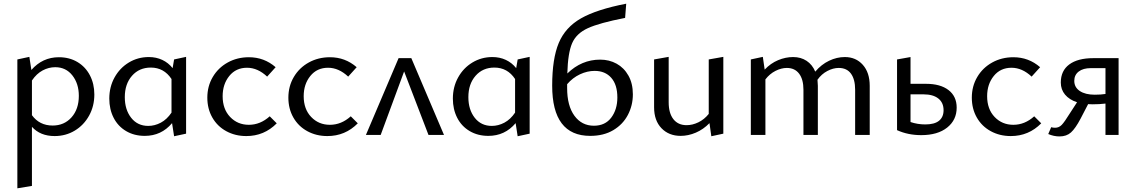

<svg xmlns="http://www.w3.org/2000/svg" viewBox="-20 -731 6153 1040"><path d="M491 -219Q491 -156 462.5 -104.5Q434 -53 385 -23.5Q336 6 276 6Q198 6 153 -44V276L74 289V-409L139 -423L150 -352Q210 -421 299 -421Q356 -421 399.5 -395Q443 -369 467 -323Q491 -277 491 -219ZM407 -212Q407 -278 372 -322.5Q337 -367 279 -367Q244 -367 211 -349.5Q178 -332 153 -295V-107Q194 -51 265 -51Q328 -51 367.5 -95.5Q407 -140 407 -212Z M988 -423V-7L923 7L912 -64Q854 5 764 5Q707 5 663 -21Q619 -47 595.5 -93Q572 -139 572 -197Q572 -260 600.5 -311.5Q629 -363 678 -392.5Q727 -422 786 -422Q826 -422 859 -406.5Q892 -391 915 -362L923 -409ZM909 -121V-303Q868 -365 797 -365Q734 -365 695 -320.5Q656 -276 656 -205Q656 -137 690.5 -93Q725 -49 783 -49Q818 -49 851 -66.5Q884 -84 909 -121Z M1103 -202Q1103 -264 1132.5 -314Q1162 -364 1213.5 -392.5Q1265 -421 1328 -421Q1411 -421 1473 -367L1427 -316Q1376 -364 1318 -364Q1258 -364 1222 -319.5Q1186 -275 1186 -210Q1186 -140 1226.5 -97.5Q1267 -55 1328 -55Q1390 -55 1441 -101L1479 -63Q1411 6 1314 6Q1254 6 1205.5 -20.5Q1157 -47 1130 -94.5Q1103 -142 1103 -202Z M1542 -202Q1542 -264 1571.5 -314Q1601 -364 1652.5 -392.5Q1704 -421 1767 -421Q1850 -421 1912 -367L1866 -316Q1815 -364 1757 -364Q1697 -364 1661 -319.5Q1625 -275 1625 -210Q1625 -140 1665.5 -97.5Q1706 -55 1767 -55Q1829 -55 1880 -101L1918 -63Q1850 6 1753 6Q1693 6 1644.5 -20.5Q1596 -47 1569 -94.5Q1542 -142 1542 -202Z M2301 0 2169 -344 2042 0H1962L2139 -416H2208L2385 0Z M2849 -423V-7L2784 7L2773 -64Q2715 5 2625 5Q2568 5 2524 -21Q2480 -47 2456.5 -93Q2433 -139 2433 -197Q2433 -260 2461.5 -311.5Q2490 -363 2539 -392.5Q2588 -422 2647 -422Q2687 -422 2720 -406.5Q2753 -391 2776 -362L2784 -409ZM2770 -121V-303Q2729 -365 2658 -365Q2595 -365 2556 -320.5Q2517 -276 2517 -205Q2517 -137 2551.5 -93Q2586 -49 2644 -49Q2679 -49 2712 -66.5Q2745 -84 2770 -121Z M3408 -220Q3408 -160 3381 -108.5Q3354 -57 3302 -26Q3250 5 3177 5Q2971 5 2971 -267Q2971 -413 3006.5 -498Q3042 -583 3127 -631.5Q3212 -680 3372 -711L3366 -634Q3227 -607 3164.5 -578.5Q3102 -550 3079 -497Q3056 -444 3053 -333Q3130 -408 3231 -408Q3280 -408 3320 -386Q3360 -364 3384 -321.5Q3408 -279 3408 -220ZM3324 -203Q3324 -272 3291 -309.5Q3258 -347 3201 -347Q3161 -347 3121.5 -328.5Q3082 -310 3052 -275V-254Q3052 -158 3091.5 -104Q3131 -50 3197 -50Q3258 -50 3291 -94Q3324 -138 3324 -203Z M3898 -423V-7L3833 7L3823 -64Q3790 -30 3749 -12.5Q3708 5 3667 5Q3603 5 3563 -36.5Q3523 -78 3523 -150V-409L3602 -423V-177Q3602 -118 3627.5 -85.5Q3653 -53 3699 -53Q3731 -53 3763 -68.5Q3795 -84 3819 -114V-409Z M4691 -266V0H4612V-245Q4612 -301 4589.5 -332Q4567 -363 4523 -363Q4493 -363 4461.5 -346.5Q4430 -330 4408 -299Q4410 -279 4410 -266V0H4332V-245Q4332 -301 4308.5 -332Q4285 -363 4242 -363Q4212 -363 4180.5 -347Q4149 -331 4126 -301V0H4047V-409L4112 -423L4122 -354Q4154 -388 4194.5 -405Q4235 -422 4276 -422Q4318 -422 4349 -401.5Q4380 -381 4396 -343Q4429 -382 4471 -402Q4513 -422 4556 -422Q4616 -422 4653.5 -380Q4691 -338 4691 -266Z M5162 -148Q5162 -81 5110.5 -40Q5059 1 4970 1Q4898 1 4839 -26V-409L4912 -422V-277H4996Q5074 -277 5118 -243Q5162 -209 5162 -148ZM5091 -134Q5091 -175 5062.5 -197.5Q5034 -220 4982 -220H4912V-70Q4950 -57 4992 -57Q5042 -57 5066.5 -77Q5091 -97 5091 -134Z M5244 -202Q5244 -264 5273.5 -314Q5303 -364 5354.5 -392.5Q5406 -421 5469 -421Q5552 -421 5614 -367L5568 -316Q5517 -364 5459 -364Q5399 -364 5363 -319.5Q5327 -275 5327 -210Q5327 -140 5367.5 -97.5Q5408 -55 5469 -55Q5531 -55 5582 -101L5620 -63Q5552 6 5455 6Q5395 6 5346.5 -20.5Q5298 -47 5271 -94.5Q5244 -142 5244 -202Z M6039 -416V0H5968V-170Q5936 -166 5897 -166Q5882 -166 5874 -167L5833 -88Q5805 -35 5781 -13.5Q5757 8 5719 8Q5688 8 5658 -5L5674 -42Q5683 -39 5695 -39Q5716 -39 5731 -54.5Q5746 -70 5775 -117L5814 -177Q5772 -191 5749 -218.5Q5726 -246 5726 -284Q5726 -348 5772 -382Q5818 -416 5902 -416ZM5968 -222V-362H5889Q5847 -362 5823 -343.5Q5799 -325 5799 -293Q5799 -258 5829 -238Q5859 -218 5910 -218Q5943 -218 5968 -222Z"/></svg>

Font: Ysabeau Infant Medium
Style: Regular
Weight: 500
Designer: Christian Thalmann (Catharsis Fonts)
Version: Version 0.003